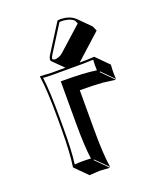

<svg xmlns="http://www.w3.org/2000/svg" viewBox="-132 -720 702 859"><g transform="rotate(-20 218.5 -290.5)"><path d="M246.1 -639.2Q252.4 -641.1 262.2 -641.1Q303.7 -639.6 327.1 -618.7Q327.1 -618.7 329.1 -617.2L385.7 -560.5L395.5 -537.6L275.4 -429.2Q275.4 -429.2 290 -429.2Q314.9 -429.2 345.2 -431.2L347.2 -429.2L403.3 -372.6Q399.9 -328.6 403.3 -304.2L347.2 -360.8L345.2 -357.9L401.4 -301.3L341.8 -309.1Q294.4 -312.5 233.4 -312.5V-123.5Q233.4 -6.3 243.7 56.6L187 0L185.1 2.9L241.7 59.6Q239.7 59.6 193.4 56.6L144.5 59.6L87.9 2.9L86.9 0Q96.7 -61 97.2 -180.2V-229Q97.2 -361.8 86.9 -429.2L87.9 -432.1Q89.8 -432.1 140.1 -429.2H207.5L158.2 -478Q155.8 -481.4 154.8 -483.9Q155.3 -496.6 163.1 -507.8ZM106.9 -229V-180.2Q106.9 -65.9 98.6 -8.3Q115.2 -9.8 137.2 -9.8Q159.2 -9.8 175.8 -8.3Q167 -69.3 167 -180.2V-378.9H176.8Q280.3 -378.9 335.9 -370.1Q334.5 -392.6 336.4 -420.4Q310.1 -418.9 290 -418.9H140.1Q116.7 -418.9 98.1 -420.9Q106.9 -353 106.9 -229ZM252.4 -630.4 171.4 -502.4Q166 -493.7 165 -485.4Q169.9 -481.4 175.8 -480Q196.3 -481 212.4 -493.7L327.1 -596.7L320.3 -611.8Q306.2 -626.5 272.9 -630.4Q267.1 -630.9 262.2 -630.9Q257.3 -630.9 252.4 -630.4Z"/></g></svg>

Font: Linux Biolinum Shadow O
Style: Bold
Weight: 700
Designer: Philipp H. Poll
Foundry: Philipp H. Poll
Version: Version 0.9.2